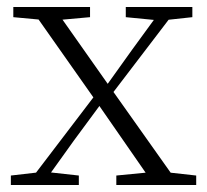

<svg xmlns="http://www.w3.org/2000/svg" viewBox="-20 -528 590 548"><path d="M11 0V-27L98 -37H114L205 -27V0ZM56 0 264 -273 285 -253H284L191 -127L100 0ZM312 0V-27L425 -38H441L540 -27V0ZM286 -242 267 -263H269L357 -386L446 -508H489ZM420 0 255 -238 65 -508H133L295 -278L492 0ZM18 -479V-508H237V-479L137 -470H115ZM339 -479V-508H529V-479L446 -470H431Z"/></svg>

Font: Noto Serif SC ExtraLight
Style: Regular
Weight: 200
Designer: Ryoko NISHIZUKA 西塚涼子 (kana & ideographs); Frank Grießhammer (Latin, Greek & Cyrillic); Wenlong ZHANG 张文龙 (bopomofo); San
Foundry: Adobe
Version: Version 2.002-H1;hotconv 1.1.0;makeotfexe 2.6.0